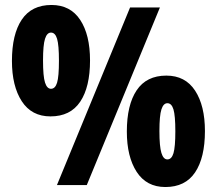

<svg xmlns="http://www.w3.org/2000/svg" viewBox="-20 -810 872 772"><path d="M183 -342Q107 -342 67.5 -403Q28 -464 28 -565Q28 -672 67.5 -731Q107 -790 187 -790Q263 -790 302.5 -730Q342 -670 342 -567Q342 -460 302.5 -401Q263 -342 183 -342ZM209 -66 503 -780H623L329 -66ZM185 -453Q202 -453 209.5 -477.5Q217 -502 217 -566Q217 -629 209.5 -654Q202 -679 185 -679Q169 -679 161 -654Q153 -629 153 -567Q153 -503 161 -478Q169 -453 185 -453ZM645 -58Q569 -58 529.5 -119Q490 -180 490 -281Q490 -388 529.5 -447Q569 -506 649 -506Q725 -506 764.5 -445.5Q804 -385 804 -283Q804 -176 764.5 -117Q725 -58 645 -58ZM653 -169Q670 -169 677.5 -194Q685 -219 685 -282Q685 -345 677.5 -370Q670 -395 653 -395Q637 -395 629 -370Q621 -345 621 -283Q621 -221 629 -195Q637 -169 653 -169Z"/></svg>

Font: Noto Sans Malayalam UI ExtraCondensed Black
Style: Regular
Weight: 900
Width: 2
Designer: Jelle Bosma - Monotype Design Team
Foundry: Monotype Imaging Inc.
Version: Version 2.104; ttfautohint (v1.8.4.7-5d5b)